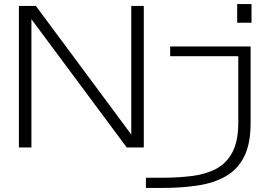

<svg xmlns="http://www.w3.org/2000/svg" viewBox="-20 -730 1340 950"><path d="M1153.5 -710H1224.5V-617.5H1153.5ZM73.5 -0.5V-700.5H157.5L629.5 -64.5V-700.5H691.5V-0.5H607L135.5 -635V-0.5ZM702 200V149.5H777.5Q860 149.5 929.8 140.8Q999.5 132 1050.8 104.5Q1102 77 1130.5 22.2Q1159 -32.5 1159 -124V-452H822V-500H1220V-121.5Q1220 -18 1187.8 45.5Q1155.5 109 1096.5 142.5Q1037.5 176 957.2 188Q877 200 781 200Z"/></svg>

Font: Trispace Expanded ExtraLight
Style: Regular
Weight: 200
Width: 7
Designer: Tyler Finck
Foundry: Etcetera Type Company
Version: Version 1.210; ttfautohint (v1.8.3)